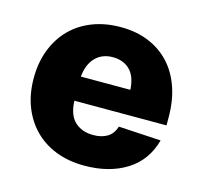

<svg xmlns="http://www.w3.org/2000/svg" viewBox="-87 -646 796 753"><g transform="rotate(15 311.5 -269.0)"><path d="M316 12Q252 12 200.5 -8Q149 -28 112.5 -65Q76 -102 56 -153.5Q36 -205 36 -269Q36 -332 56 -384Q76 -436 112.5 -473Q149 -510 200.5 -530Q252 -550 315 -550Q378 -550 428 -529.5Q478 -509 513.5 -471Q549 -433 568 -378.5Q587 -324 587 -256V-224H213Q215 -167 243.5 -140Q272 -113 319 -113Q352 -113 375 -126.5Q398 -140 408 -171L580 -161Q557 -76 487 -32Q417 12 316 12ZM414 -322Q411 -376 384.5 -402Q358 -428 315 -428Q272 -428 245 -400.5Q218 -373 213 -322Z"/></g></svg>

Font: Geist ExtBd
Style: Regular
Weight: 400
Designer: Basement.studio, Andrés Briganti, Mateo Zaragoza
Foundry: Basement.studio, Vercel, Andrés Briganti, Guido Ferreyra, Mateo Zaragoza
Version: Version 1.401